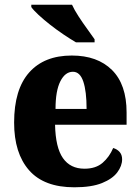

<svg xmlns="http://www.w3.org/2000/svg" viewBox="-20 -786 594 816"><path d="M296 10Q167 10 103.5 -62.5Q40 -135 40 -265Q40 -406 104 -478Q168 -550 285 -550Q394 -550 456 -488.5Q518 -427 518 -308V-256H214Q216 -159 247.5 -114Q279 -69 339 -69Q387 -69 416 -94Q445 -119 461 -157Q478 -152 488.5 -140Q499 -128 499 -109Q499 -81 478.5 -53.5Q458 -26 413.5 -8Q369 10 296 10ZM348 -323Q348 -398 334 -439.5Q320 -481 290 -481Q257 -481 236.5 -440.5Q216 -400 216 -323ZM303 -606Q279 -620 250 -639.5Q221 -659 193 -681Q165 -703 143.5 -723Q122 -743 113 -756V-766H286Q296 -744 313.5 -717Q331 -690 350 -664Q369 -638 382 -619V-606Z"/></svg>

Font: Noto Serif Armenian SemiCondensed ExtraBold
Style: Regular
Weight: 800
Width: 4
Designer: Monotype Design Team
Foundry: Monotype Imaging Inc.
Version: Version 2.008; ttfautohint (v1.8.4.7-5d5b)